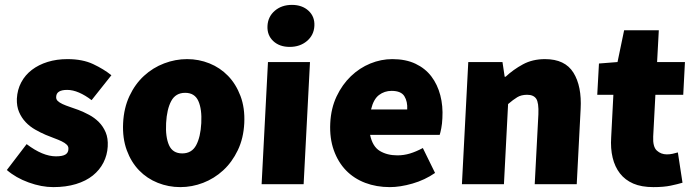

<svg xmlns="http://www.w3.org/2000/svg" viewBox="-20 -754 2848 786"><path d="M89 -164Q155 -114 209 -114Q236 -114 248 -121.5Q260 -129 260 -144Q261 -154 253.5 -161.5Q246 -169 232.5 -175.5Q219 -182 202.5 -188Q186 -194 167 -202Q146 -211 124 -223.5Q102 -236 85 -254Q68 -272 58 -295.5Q48 -319 49 -350Q51 -387 67 -417Q83 -447 110.5 -468Q138 -489 175 -500.5Q212 -512 256 -512Q318 -512 361.5 -491.5Q405 -471 436 -446L355 -344Q329 -364 303.5 -375Q278 -386 255 -386Q211 -386 210 -358Q209 -348 216 -341Q223 -334 236 -328Q249 -322 265.5 -316.5Q282 -311 301 -304Q322 -296 344.5 -284Q367 -272 384.5 -254.5Q402 -237 412.5 -212.5Q423 -188 421 -154Q419 -119 403.5 -88.5Q388 -58 360 -35.5Q332 -13 291 -0.5Q250 12 198 12Q150 12 97.5 -7Q45 -26 8 -58Z M484 -250Q487 -312 510 -361Q533 -410 569.5 -443.5Q606 -477 652 -494.5Q698 -512 746 -512Q794 -512 837.5 -494.5Q881 -477 913.5 -443.5Q946 -410 964.5 -361Q983 -312 980 -250Q977 -188 953.5 -139Q930 -90 893.5 -56.5Q857 -23 811.5 -5.5Q766 12 718 12Q670 12 626 -5.5Q582 -23 549.5 -56.5Q517 -90 499 -139Q481 -188 484 -250ZM660 -250Q657 -193 672 -159.5Q687 -126 726 -126Q765 -126 783 -159.5Q801 -193 804 -250Q807 -307 792 -340.5Q777 -374 738 -374Q699 -374 681 -340.5Q663 -307 660 -250Z M1166 -562Q1124 -562 1098.5 -586Q1073 -610 1075 -648Q1077 -686 1105 -710Q1133 -734 1175 -734Q1217 -734 1243 -710Q1269 -686 1267 -648Q1265 -610 1236.5 -586Q1208 -562 1166 -562ZM1077 -500H1249L1223 0H1051Z M1332 -250Q1335 -311 1358 -359.5Q1381 -408 1416.5 -442Q1452 -476 1496 -494Q1540 -512 1586 -512Q1641 -512 1681 -493Q1721 -474 1746 -441Q1771 -408 1782.5 -364Q1794 -320 1791 -270Q1790 -247 1786.5 -229Q1783 -211 1780 -202H1495Q1505 -154 1535 -136Q1565 -118 1607 -118Q1633 -118 1658 -125.5Q1683 -133 1711 -148L1761 -46Q1719 -17 1668.5 -2.5Q1618 12 1576 12Q1521 12 1475 -5.5Q1429 -23 1396.5 -56.5Q1364 -90 1346.5 -139Q1329 -188 1332 -250ZM1647 -306Q1649 -338 1635.5 -360Q1622 -382 1583 -382Q1554 -382 1531.5 -365Q1509 -348 1499 -306Z M1897 -500H2037L2046 -440H2050Q2081 -469 2120.5 -490.5Q2160 -512 2211 -512Q2293 -512 2327.5 -456.5Q2362 -401 2357 -308L2341 0H2169L2184 -286Q2186 -334 2175 -350Q2164 -366 2138 -366Q2114 -366 2097.5 -356Q2081 -346 2060 -328L2043 0H1871Z M2491 -366H2425L2432 -494L2508 -500L2535 -630H2677L2670 -500H2784L2777 -366H2663L2654 -195Q2652 -153 2669 -137.5Q2686 -122 2710 -122Q2722 -122 2733.5 -124.5Q2745 -127 2755 -130L2774 -6Q2754 0 2725.5 6Q2697 12 2655 12Q2606 12 2572.5 -2.5Q2539 -17 2518 -44Q2497 -71 2488 -108.5Q2479 -146 2482 -192Z"/></svg>

Font: Kilde Sans Black
Style: Regular
Weight: 900
Italic angle: -3°
Designer: Paul D. Hunt
Foundry: Adobe Systems Incorporated
Version: Version 1.050;PS Version 1.000;hotconv 1.0.70;makeotf.lib2.5